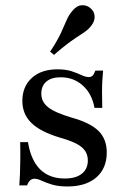

<svg xmlns="http://www.w3.org/2000/svg" viewBox="-20 -687 476 719"><path d="M233.1 11.3Q197.6 11.3 174.2 4Q150.8 -3.2 135.5 -10.5Q120.2 -17.7 108.9 -17.7Q90.3 -17.7 81.5 7.3H52.4Q54 -12.9 54.8 -35.9Q55.6 -58.9 56 -88.3Q56.5 -117.7 55.6 -154.8H84.7Q96 -86.3 130.6 -52.4Q165.3 -18.5 222.6 -18.5Q263.7 -18.5 286.3 -36.3Q308.9 -54 308.9 -86.3Q308.9 -116.9 285.5 -136.3Q262.1 -155.6 204 -171.8Q131.5 -193.5 97.6 -226.6Q63.7 -259.7 63.7 -308.9Q63.7 -362.9 99.2 -395.2Q134.7 -427.4 195.2 -427.4Q226.6 -427.4 248.4 -420.2Q270.2 -412.9 285.5 -405.6Q300.8 -398.4 312.9 -398.4Q321.8 -398.4 327 -404Q332.3 -409.7 337.1 -422.6H366.1Q364.5 -405.6 363.3 -386.3Q362.1 -366.9 362.1 -342.3Q362.1 -317.7 362.9 -283.1H333.9Q324.2 -336.3 289.9 -366.9Q255.6 -397.6 207.3 -397.6Q172.6 -397.6 153.6 -381.5Q134.7 -365.3 134.7 -336.3Q134.7 -305.6 160.1 -285.5Q185.5 -265.3 247.6 -246.8Q317.7 -227.4 348.8 -196.8Q379.8 -166.1 379.8 -116.1Q379.8 -56.5 340.7 -22.6Q301.6 11.3 233.1 11.3ZM182.3 -481.5 167.7 -493.5Q194.4 -533.9 207.7 -562.5Q221 -591.1 229.4 -611.3Q237.9 -631.5 250.8 -646Q266.9 -666.1 285.9 -667.3Q304.8 -668.5 318.5 -656.5Q333.1 -645.2 334.3 -626.2Q335.5 -607.3 320.2 -588.7Q310.5 -576.6 297.6 -567.7Q284.7 -558.9 268.1 -548Q251.6 -537.1 230.6 -521.4Q209.7 -505.6 182.3 -481.5Z"/></svg>

Font: Playfair 5pt SemiExpanded Light Medium
Style: Regular
Weight: 500
Version: Version 2.203